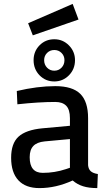

<svg xmlns="http://www.w3.org/2000/svg" viewBox="-20 -952 544 983"><path d="M37 0ZM124 -833 352 -932 382 -852 148 -771ZM37 -144Q37 -218 75 -252.5Q113 -287 196 -295L338 -308V-347Q338 -391 319 -410.5Q300 -430 263 -430Q179 -430 69 -418L66 -486Q172 -511 263 -511Q351 -511 391 -471.5Q431 -432 431 -347V-106Q433 -86 444.5 -75.5Q456 -65 481 -61L478 11Q435 11 405 1.5Q375 -8 352 -28Q267 11 182 11Q111 11 74 -29Q37 -69 37 -144ZM317 -86 338 -93V-240L208 -228Q169 -224 150.5 -204.5Q132 -185 132 -147Q132 -67 199 -67Q260 -67 317 -86ZM152 -644Q152 -689 182.5 -720Q213 -751 258 -751Q302 -751 333 -719.5Q364 -688 364 -644Q364 -598 333 -566.5Q302 -535 258 -535Q213 -535 182.5 -566.5Q152 -598 152 -644ZM310 -644Q310 -666 295 -681Q280 -696 258 -696Q236 -696 221 -681Q206 -666 206 -644Q206 -621 221 -605.5Q236 -590 258 -590Q280 -590 295 -605.5Q310 -621 310 -644Z"/></svg>

Font: Cairo SemiBold
Style: Regular
Weight: 600
Designer: Mohamed Gaber, the designers of Titillium
Foundry: Kief Type Foundry
Version: Version 2.009; ttfautohint (v1.5.33-1714) -l 8 -r 50 -G 200 